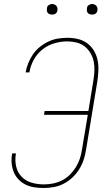

<svg xmlns="http://www.w3.org/2000/svg" viewBox="-20 -932 540 960"><path d="M198 8Q174 8 151.5 4.5Q129 1 109 -8.5Q89 -18 73.5 -34Q58 -50 49.5 -70Q41 -90 38.5 -113Q36 -136 40 -160L41 -165H60L59 -160Q54 -129 61 -99Q68 -69 88.5 -48Q109 -27 138.5 -18.5Q168 -10 199 -10Q222 -10 245 -14.5Q268 -19 290 -30Q312 -41 329.5 -58.5Q347 -76 359.5 -96.5Q372 -117 379.5 -139.5Q387 -162 390 -185L419 -358H200L203 -377H422L447 -530Q451 -554 452 -578Q453 -602 448.5 -624.5Q444 -647 432 -667Q420 -687 402.5 -700.5Q385 -714 362.5 -719.5Q340 -725 315 -725Q284 -725 251.5 -715.5Q219 -706 192 -684.5Q165 -663 148.5 -632.5Q132 -602 127 -570H108Q112 -593 121.5 -616.5Q131 -640 145 -660.5Q159 -681 179.5 -697.5Q200 -714 222.5 -724.5Q245 -735 269 -739Q293 -743 317 -743Q344 -743 369.5 -737Q395 -731 415.5 -716Q436 -701 449 -679.5Q462 -658 467.5 -633Q473 -608 472 -581Q471 -554 467 -527L410 -182Q406 -157 398 -132.5Q390 -108 375.5 -85Q361 -62 341 -43.5Q321 -25 297.5 -13Q274 -1 248 3.5Q222 8 198 8ZM440 -859Q434 -859 428.5 -861Q423 -863 419 -867.5Q415 -872 414.5 -878.5Q414 -885 415 -891Q415 -896 417.5 -900Q420 -904 424 -906.5Q428 -909 432 -910.5Q436 -912 441 -912Q447 -912 452.5 -909.5Q458 -907 462 -902.5Q466 -898 467 -891.5Q468 -885 467 -879Q466 -874 463.5 -870Q461 -866 457.5 -863.5Q454 -861 449.5 -860Q445 -859 440 -859ZM240 -859Q234 -859 228.5 -861Q223 -863 219 -867.5Q215 -872 214.5 -878.5Q214 -885 215 -891Q215 -896 217.5 -900Q220 -904 224 -906.5Q228 -909 232 -910.5Q236 -912 241 -912Q247 -912 252.5 -909.5Q258 -907 262 -902.5Q266 -898 267 -891.5Q268 -885 267 -879Q266 -874 263.5 -870Q261 -866 257.5 -863.5Q254 -861 249.5 -860Q245 -859 240 -859Z"/></svg>

Font: Iosevka Thin
Style: Italic
Weight: 100
Italic angle: -9°
Monospace: yes
Designer: Belleve Invis
Foundry: Belleve Invis
Version: Version 32.5.0; ttfautohint (v1.8.4)